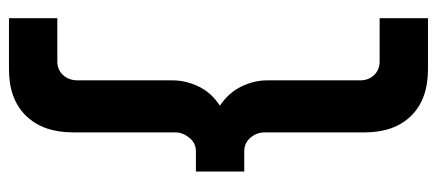

<svg xmlns="http://www.w3.org/2000/svg" viewBox="-286 -484 950 417"><g transform="rotate(90 188.5 -275.0)"><path d="M19 180V75H113Q131 75 142.5 62.5Q154 50 154 31V-175Q154 -204 167.5 -232Q181 -260 209 -278Q181 -297 167.5 -324.5Q154 -352 154 -381V-583Q154 -601 142.5 -613Q131 -625 113 -625H19V-730H130Q195 -730 231 -693.5Q267 -657 267 -593V-376Q267 -358 278.5 -344.5Q290 -331 308 -331H352V-226H308Q290 -226 278.5 -211.5Q267 -197 267 -181V41Q267 106 231 143Q195 180 130 180Z"/></g></svg>

Font: MuseoModerno Medium
Style: Regular
Weight: 500
Designer: Pablo Cosgaya, Héctor Gatti, Marcela Romero, and the Authors of The MuseoModerno Project.
Foundry: Omnibus-Type Team
Version: Version 1.001